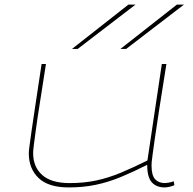

<svg xmlns="http://www.w3.org/2000/svg" viewBox="-20 -810 844 840"><path d="M281 10Q192 10 149 -31Q106 -72 106 -139Q106 -143 106.5 -150.5Q107 -158 110 -178.5Q113 -199 118.5 -240Q124 -281 135 -351.5Q146 -422 162 -530H181Q165 -426 154 -357Q143 -288 137.5 -246.5Q132 -205 129 -183.5Q126 -162 125.5 -153Q125 -144 125 -140Q125 -80 164.5 -44.5Q204 -9 285 -9Q348 -9 401.5 -20.5Q455 -32 509 -54.5Q563 -77 625 -108L688 -530H708Q689 -410 676.5 -331Q664 -252 657.5 -204.5Q651 -157 647.5 -133Q644 -109 643.5 -99.5Q643 -90 643 -86Q643 -43 658.5 -26Q674 -9 702 -9Q707 -9 718.5 -11Q730 -13 740 -17L743 0Q733 5 720 7.5Q707 10 701 10Q664 10 644 -12.5Q624 -35 624 -89Q563 -58 508.5 -35.5Q454 -13 399 -1.5Q344 10 281 10ZM507 -596 754 -790H785L532 -596ZM295 -596 542 -790H573L320 -596Z"/></svg>

Font: Georama Extra Expanded Thin
Style: Italic
Weight: 100
Width: 8
Italic angle: -9°
Designer: Jean-Baptiste Levee
Foundry: Production Type
Version: Version 1.000